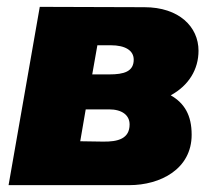

<svg xmlns="http://www.w3.org/2000/svg" viewBox="-20 -540 628 560"><path d="M5 0H357C448 0 539 -47 539 -147C539 -204 518 -239 478 -262C531 -291 559 -338 559 -392C559 -462 502 -519 401 -519L96 -520ZM214 -128 230 -221H298C336 -221 358 -204 358 -177C358 -136 325 -126 279 -127ZM249 -323 264 -408H303C345 -408 370 -393 370 -366C370 -331 341 -323 299 -323Z"/></svg>

Font: Fixel Display Black
Style: Italic
Weight: 900
Italic angle: -10°
Designer: AlfaBravo + MacPaw
Foundry: Kyrylo Tkachov, Marchela Mozhyna, Serhii Makarenko, Maria Weinstein, Zakhar Kryvoshyya
Version: Version 1.210;Glyphs 3.2 (3217)